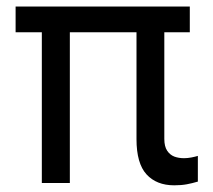

<svg xmlns="http://www.w3.org/2000/svg" viewBox="-20 -550 640 577"><path d="M550.4 -453H26.9V-530.4H550.4ZM189.9 0H105.7V-530.4H189.9ZM473.8 -530.4V-132.6Q473.8 -109.8 482.4 -97Q491 -84.3 504 -79.4Q516.9 -74.6 533.1 -74.6Q543.5 -74.6 555.2 -76.8Q567 -79.1 574.6 -81.5V-4.1H573.9Q558 0.7 541.4 3.8Q524.9 6.9 503.5 6.9Q450.3 6.9 420.2 -26.1Q390.2 -59 390.2 -131.9V-530.4Z"/></svg>

Font: Pretendard Variable
Style: Regular
Weight: 400
Designer: Base glyphs from Inter by Rasmus Andersson; Hangul glyphs from Noto Sans CJK(Source Han Sans) by Jang Soo-young and Kang
Foundry: Kil Hyung-jin
Version: Version 1.100;FEAKit 1.0